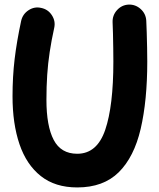

<svg xmlns="http://www.w3.org/2000/svg" viewBox="-20 -759 699 846"><path d="M161.6 -724.1Q191.9 -717.8 208.7 -691.7Q225.6 -665.5 218.8 -635.7Q206.5 -580.1 199 -530Q191.4 -480 188 -429Q184.6 -377.9 184.6 -319.3Q184.6 -203.6 216.6 -142.6Q248.5 -81.5 320.3 -81.5Q407.7 -81.5 443.6 -186.8Q479.5 -292 479.5 -487.8Q479.5 -512.7 479 -546.1Q478.5 -579.6 477.8 -611.3Q477.1 -643.1 476.1 -661.1Q475.1 -691.9 495.8 -714.6Q516.6 -737.3 546.9 -738.8Q577.1 -739.7 599.9 -719.2Q622.6 -698.7 624.5 -668Q625.5 -649.4 626.5 -616.7Q627.4 -584 628.2 -549.1Q628.9 -514.2 628.9 -487.8Q628.9 -315.9 599.9 -191.4Q570.8 -66.9 503.2 0Q435.5 66.9 320.3 66.9Q223.1 66.9 159.9 16.8Q96.7 -33.2 65.9 -123.5Q35.2 -213.9 35.2 -334.5Q35.2 -420.4 44.4 -498.3Q53.7 -576.2 73.2 -667Q80.1 -697.3 106 -714.1Q131.8 -731 161.6 -724.1Z"/></svg>

Font: Mikhak-DS2-FD ExtraBold
Style: Regular
Weight: 800
Designer: Amin Abedi
Version: Version 3.2